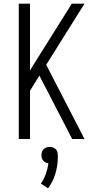

<svg xmlns="http://www.w3.org/2000/svg" viewBox="-20 -755 540 1043"><path d="M82 0V-735H143V-373L370 -735H439L231 -403L439 0H372L234 -267L194 -344L143 -262V0ZM241 268 202 242Q219 218 229 189.5Q239 161 243 132Q235 131 227.5 127.5Q220 124 215 118Q210 112 207.5 104Q205 96 205 88Q205 79 208 70Q211 61 217.5 55Q224 49 232.5 46Q241 43 250 43Q259 43 267.5 46Q276 49 282.5 55Q289 61 291.5 70Q294 79 294 88V90V105Q293 149 280 191Q267 233 241 268Z"/></svg>

Font: Iosevka Term Light
Style: Regular
Weight: 300
Monospace: yes
Designer: Belleve Invis
Foundry: Belleve Invis
Version: Version 9.0.1; ttfautohint (v1.8.3)